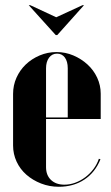

<svg xmlns="http://www.w3.org/2000/svg" viewBox="-20 -704 425 734"><path d="M30 -345Q30 -378 43 -407Q56 -436 78.5 -457.5Q101 -479 131.5 -492Q162 -505 196 -505Q230 -505 260.5 -492Q291 -479 314.5 -457.5Q338 -436 351.5 -407Q365 -378 365 -346V-249H156V-65Q156 -34 175 -16Q194 2 226 2Q247 2 267.5 -5.5Q288 -13 306 -26.5Q324 -40 337.5 -58Q351 -76 358 -97L364 -95Q344 -45 302.5 -17.5Q261 10 205 10Q169 10 137 -2.5Q105 -15 81 -36Q57 -57 43.5 -86Q30 -115 30 -148ZM239 -255V-443Q239 -469 228 -484Q217 -499 198 -499Q179 -499 167.5 -483.5Q156 -468 156 -443V-255ZM96 -684 195 -638 295 -684H301L199 -570H193L90 -684Z"/></svg>

Font: Moniqa Black Display
Style: Regular
Weight: 900
Designer: Rajesh Rajput
Foundry: Rajesh Rajput
Version: Version 1.000